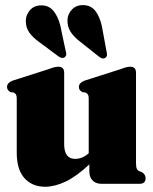

<svg xmlns="http://www.w3.org/2000/svg" viewBox="-20 -719 598 751"><path d="M45.5 -122V-332.5Q45.5 -344 42.8 -349Q40 -354 33.5 -357L21.5 -358.5Q7.5 -365.5 7.5 -379Q7.5 -394.5 29 -403.5L168.5 -448Q184.5 -454 192.8 -456Q201 -458 209 -458Q231 -458 231 -434V-155.5Q231 -97.5 274 -97.5Q302 -97.5 327 -119.5V-332.5Q327 -344 324 -349Q321 -354 314.5 -357L302.5 -358.5Q288.5 -365.5 288.5 -379Q288.5 -394.5 310.5 -403.5L450 -448Q465.5 -454 474 -456Q482.5 -458 490 -458Q512 -458 512 -434V-82.5Q512 -66.5 514.8 -59.8Q517.5 -53 523.5 -50L535.5 -45.5Q549.5 -36 549.5 -22.5Q549.5 0 526 0H378Q354.5 0 342 -13.2Q329.5 -26.5 329.5 -47V-76Q278 -28 235.5 -8.2Q193 11.5 157 11.5Q106 11.5 75.8 -22Q45.5 -55.5 45.5 -122ZM378.5 -616.5 396.5 -518.5Q398.5 -511 398.5 -504.8Q398.5 -498.5 393.5 -494Q383 -485.5 369 -496L294.5 -555Q269.5 -574 256.2 -594.5Q243 -615 244 -641.5Q244.5 -663.5 261.5 -681.8Q278.5 -700 308 -699Q337 -697.5 353.8 -675.2Q370.5 -653 378.5 -616.5ZM216 -618.5 236.5 -521.5Q239 -514 239.2 -507.8Q239.5 -501.5 234.5 -496.5Q225.5 -487.5 210 -497.5L134 -554Q108.5 -572 94.5 -591.8Q80.5 -611.5 81 -638.5Q81 -660 97 -679Q113 -698 142.5 -698Q171 -698 189 -676.5Q207 -655 216 -618.5Z"/></svg>

Font: Fraunces 144pt S050 Black
Style: Regular
Weight: 900
Version: Version 1.000; ttfautohint (v1.8.3)